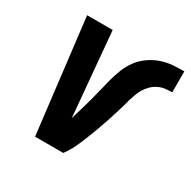

<svg xmlns="http://www.w3.org/2000/svg" viewBox="-123 -640 758 761"><g transform="rotate(30 256.0 -260.0)"><path d="M129 0 67 -520H184L215 -173Q216 -164 216.5 -154.5Q217 -145 218 -136Q218 -136 218 -136Q218 -136 218 -136Q226 -162 233.5 -188Q241 -214 248 -239.5Q255 -265 261 -291Q267 -317 274 -343Q281 -369 291 -394.5Q301 -420 317.5 -442.5Q334 -465 357.5 -481.5Q381 -498 407 -507Q433 -516 459.5 -518Q486 -520 512 -520V-424Q496 -424 480 -422Q464 -420 449 -412.5Q434 -405 422 -393Q410 -381 401.5 -366.5Q393 -352 388 -336.5Q383 -321 378 -306V-304Q371 -278 363 -252.5Q355 -227 346.5 -201Q338 -175 328.5 -149.5Q319 -124 309 -98.5Q299 -73 287 -48Q275 -23 258 0Z"/></g></svg>

Font: Iosevka SS04
Style: Bold Italic
Weight: 700
Italic angle: -9°
Monospace: yes
Designer: Belleve Invis
Foundry: Belleve Invis
Version: Version 19.0.0; ttfautohint (v1.8.4)